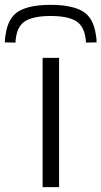

<svg xmlns="http://www.w3.org/2000/svg" viewBox="-87 -773 419 793"><path d="M89 0V-534H157V0ZM122 -753Q208 -753 253.5 -727Q299 -701 309 -629Q312 -615 312 -598L268 -597Q268 -602 267.5 -607.5Q267 -613 266 -618Q258 -669 223.5 -688Q189 -707 122 -707Q56 -707 21 -688Q-14 -669 -21 -618Q-22 -613 -22.5 -607.5Q-23 -602 -23 -597L-67 -598Q-67 -606 -66 -614Q-65 -622 -64 -629Q-54 -701 -9 -727Q36 -753 122 -753Z"/></svg>

Font: Georama Extended Light
Style: Regular
Weight: 300
Width: 7
Designer: Jean-Baptiste Levee
Foundry: Production Type
Version: Version 1.000